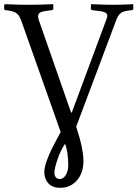

<svg xmlns="http://www.w3.org/2000/svg" viewBox="-20 -666 657 918"><path d="M291 21Q270 52.2 255.1 95.7Q240.2 139.2 240.2 160.2Q240.2 173.8 247.1 181.9Q253.9 189.9 265.1 189.9Q283.7 189.9 294.9 169.9Q306.2 149.9 306.2 125Q306.2 60.1 291 21ZM270 -35.2 81.1 -568.8Q71.3 -596.2 54.7 -605.5Q38.1 -614.7 7.8 -617.2Q0 -617.2 0 -625V-642.1L3.9 -646Q5.4 -646 23.7 -645.3Q42 -644.5 66.4 -643.8Q90.8 -643.1 106.9 -643.1Q169.9 -643.1 232.9 -646L234.9 -644V-625Q234.9 -618.7 227.1 -617.2L210 -615.2Q183.1 -612.3 172.6 -606.4Q162.1 -600.6 162.1 -587.9Q162.1 -579.1 166 -568.8L319.8 -127.9H323.2L487.8 -570.8Q493.2 -585 493.2 -589.8Q493.2 -601.6 481.4 -606.9Q469.7 -612.3 439.9 -615.2L421.9 -617.2Q414.1 -618.7 414.1 -625L415 -644L417 -646Q485.8 -643.1 525.9 -643.1Q542 -643.1 563.2 -643.8Q584.5 -644.5 599.4 -645.3Q614.3 -646 615.2 -646L617.2 -644V-625Q617.2 -617.2 608.9 -617.2Q575.7 -614.7 560.8 -605.7Q545.9 -596.7 536.1 -570.8L344.2 -60.1Q378.9 43.5 378.9 105Q378.9 160.6 347.9 196.3Q316.9 231.9 268.1 231.9Q229.5 231.9 210.7 210.2Q191.9 188.5 191.9 157.2Q191.9 135.3 203.1 103.8Q214.4 72.3 227.5 46.1Q240.7 20 270 -35.2Z"/></svg>

Font: Common Serif
Style: Regular
Weight: 400
Designer: Philipp H. Poll, Khaled Hosny
Foundry: Stefan Peev, Context Ltd.
Version: Version 1.026